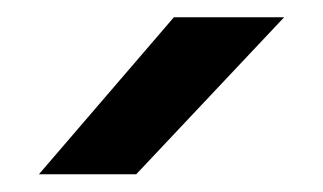

<svg xmlns="http://www.w3.org/2000/svg" viewBox="-20 -744 374 222"><path d="M25 -542.5 181 -724H308.5L137.5 -542.5Z"/></svg>

Font: Science Gothic
Style: Regular
Weight: 400
Designer: Thomas Phinney, Vassil Kateliev, Brandon Buerkle
Foundry: Font Detective LLC
Version: Version 1.018